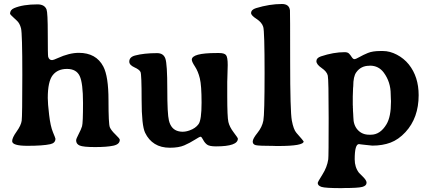

<svg xmlns="http://www.w3.org/2000/svg" viewBox="-20 -744 2196 979"><path d="M590.8 -31.2Q590.8 -8.3 558.1 -1.2Q525.4 5.9 464.8 5.9Q404.3 5.9 386.2 -2Q368.2 -9.8 368.2 -28.3Q368.2 -36.1 380.9 -60.1Q393.6 -84 398.4 -100.3Q403.3 -116.7 403.3 -218.8Q403.3 -320.8 386.2 -356.7Q369.1 -392.6 321.5 -392.6Q273.9 -392.6 248.8 -360.6Q223.6 -328.6 223.6 -244.1Q223.6 -216.3 230.5 -158.2Q237.3 -100.1 250 -69.8Q262.7 -39.6 262.7 -36.6Q262.7 -14.6 236.3 -8.8Q197.8 -0.5 119.9 -0.5Q42 -0.5 42 -24.4Q42 -41.5 64.7 -73.2Q87.4 -105 90.6 -128.4Q93.8 -151.9 93.8 -362.8Q93.8 -573.7 87.2 -599.6Q80.6 -625.5 65.9 -638.7Q31.2 -669.9 31.2 -673.8Q31.2 -693.8 52.2 -702.6Q97.2 -721.7 171.4 -721.7Q207 -721.7 217.3 -695.8Q223.6 -679.7 223.6 -570.6Q223.6 -461.4 225.6 -454.6Q230.5 -437.5 245.6 -437.5Q252 -437.5 273.4 -447.3Q333 -474.6 381.8 -474.6Q470.2 -474.6 506.8 -404.8Q533.2 -354.5 533.2 -232.9Q533.2 -111.3 540 -95.2Q546.9 -79.1 568.8 -58.1Q590.8 -37.1 590.8 -31.2Z M1192.9 -37.1Q1192.9 2.4 1081.1 2.4Q1047.9 2.4 1035.6 -6.8Q1023.4 -16.1 1015.6 -31.5Q1007.8 -46.9 1002.7 -46.9Q997.6 -46.9 972.7 -31Q947.8 -15.1 919.7 -2.9Q891.6 9.3 846.2 9.3Q800.8 9.3 769.3 -10.3Q737.8 -29.8 720 -66.9Q702.1 -104 702.1 -234.4Q702.1 -364.7 696.5 -377Q690.9 -389.2 665 -400.9Q639.2 -412.6 639.2 -429.7Q639.2 -453.1 668.5 -460.9Q713.9 -473.1 781.2 -473.1Q813.5 -473.1 823.2 -445.3Q833 -417.5 833 -290Q833 -162.6 841.3 -129.4Q852.5 -83.5 890.6 -74.7Q900.4 -72.3 910.6 -72.3Q928.2 -72.3 946.8 -79.1Q977.1 -89.8 992.4 -111.1Q1007.8 -132.3 1007.8 -220.2Q1007.8 -308.1 999 -344.2Q990.2 -380.4 974.1 -404.8Q958 -429.2 958 -439.5Q958 -473.6 1084 -473.6H1097.7Q1123 -473.6 1132.1 -463.6Q1141.1 -453.6 1141.1 -412.6L1139.2 -341.8L1138.7 -327.1V-254.9Q1138.7 -147.5 1144.5 -122.1Q1150.4 -96.7 1171.6 -68.8Q1192.9 -41 1192.9 -37.1Z M1260.3 -677.2Q1260.3 -694.8 1285.6 -702.6Q1354.5 -723.6 1417.5 -723.6Q1454.6 -723.6 1458.5 -691.4Q1459.5 -683.6 1459.5 -429.7Q1459.5 -175.8 1468 -129.6Q1476.6 -83.5 1491.2 -66.9Q1528.3 -24.9 1528.3 -22.9Q1528.3 0.5 1397.5 0.5H1387.7L1377.4 0Q1299.3 0 1283.9 -3.9Q1268.6 -7.8 1268.6 -22.2Q1268.6 -36.6 1292.5 -66.2Q1316.4 -95.7 1322.8 -128.7Q1329.1 -161.6 1329.1 -372.6Q1329.1 -583.5 1322.3 -606.7Q1315.4 -629.9 1287.8 -647.7Q1260.3 -665.5 1260.3 -677.2Z M1973.1 -236.3 1972.2 -263.2Q1972.2 -325.7 1937 -373.5Q1910.6 -409.2 1866.7 -409.2L1862.8 -408.7Q1820.3 -408.7 1796.4 -375Q1781.2 -354 1781.2 -304.2L1780.3 -294.9L1778.8 -252V-208L1779.3 -203.1V-193.8L1779.8 -189Q1779.8 -184.1 1779.8 -179.2L1780.8 -165L1781.7 -146.5Q1781.7 -106 1804.2 -81.5Q1826.7 -57.1 1862.3 -57.1H1871.1Q1918.9 -57.1 1950.7 -110.4Q1973.6 -148.4 1973.6 -225.1V-231ZM1788.6 68.4Q1788.6 108.4 1810.1 136.7L1831.5 158.2Q1849.1 175.8 1849.1 187.5Q1849.1 203.1 1827.4 209Q1805.7 214.8 1733.9 214.8L1721.2 215.3Q1638.7 215.3 1619.4 209Q1600.1 202.6 1600.1 189Q1600.1 183.6 1624 146Q1647.9 108.4 1653.8 68.4Q1655.8 55.2 1655.8 -141.1Q1655.8 -337.4 1651.4 -358.2Q1647 -378.9 1620.1 -397.2Q1593.3 -415.5 1593.3 -432.1Q1593.3 -448.7 1616.2 -456.5Q1680.7 -478 1737.3 -478Q1752.4 -478 1759.5 -470.9Q1766.6 -463.9 1773.4 -453.1Q1780.3 -442.4 1787.1 -442.4Q1793.9 -442.4 1812.7 -453.1Q1831.5 -463.9 1855.7 -473.9Q1879.9 -483.9 1919.4 -483.9H1932.6Q1967.8 -483.9 2003.7 -465.1Q2039.6 -446.3 2064.5 -415.5Q2114.7 -352.5 2114.7 -258.8Q2114.7 -143.1 2047.4 -70.3Q2012.2 -32.2 1971.2 -16.8Q1930.2 -1.5 1878.4 -1.5Q1877.9 -1.5 1841.3 -5.4L1820.3 -7.8L1810.5 -9.3Q1788.6 -9.3 1788.6 68.4Z"/></svg>

Font: Averia Serif Libre
Style: Bold
Weight: 700
Version: Version 1.002